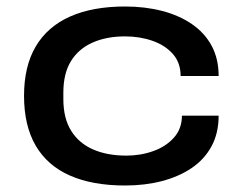

<svg xmlns="http://www.w3.org/2000/svg" viewBox="-20 -559 747 591"><path d="M365 12Q265 12 195.5 -18.5Q126 -49 90 -110.5Q54 -172 54 -264Q54 -355 90 -416Q126 -477 195.5 -508Q265 -539 365 -539Q426 -539 478.5 -525.5Q531 -512 570.5 -485Q610 -458 631.5 -418Q653 -378 653 -325H536Q536 -366 512 -393Q488 -420 449 -433.5Q410 -447 365 -447Q308 -447 265 -428Q222 -409 198.5 -371Q175 -333 175 -274V-254Q175 -195 199 -156.5Q223 -118 266.5 -99Q310 -80 369 -80Q413 -80 452 -94Q491 -108 515.5 -135.5Q540 -163 540 -203H653Q653 -149 631 -108.5Q609 -68 569.5 -41.5Q530 -15 478 -1.5Q426 12 365 12Z"/></svg>

Font: Archivo Expanded Medium
Style: Regular
Weight: 500
Width: 7
Designer: Hector Gatti
Foundry: Omnibus-Type
Version: Version 2.001